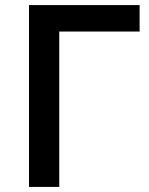

<svg xmlns="http://www.w3.org/2000/svg" viewBox="-20 -735 584 755"><path d="M94 0V-715H529V-611H213V0Z"/></svg>

Font: Wix Madefor Text SemiBold
Style: Regular
Weight: 600
Designer: Dalton Maag Ltd
Foundry: Dalton Maag Ltd
Version: Version 3.100